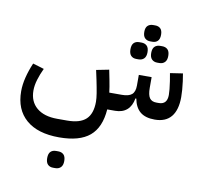

<svg xmlns="http://www.w3.org/2000/svg" viewBox="-106 -723 1350 1284"><g transform="rotate(10 569.0 -81.0)"><path d="M950 12Q886 12 851 -17Q816 -46 805 -105H799Q790 -53 759.5 -26.5Q729 0 679 0H626Q617 124 548 182Q479 240 341 240Q195 240 116.5 172Q38 104 38 -20Q38 -65 50.5 -115Q63 -165 85 -216L161 -193Q142 -153 130 -113.5Q118 -74 118 -39Q118 36 168 78Q218 120 307 120H375Q462 120 502.5 82Q543 44 543 -37Q543 -60 537.5 -94.5Q532 -129 521 -182L507 -247L593 -264L606 -199Q611 -173 614.5 -152Q618 -131 620 -113H706Q752 -113 773 -131Q794 -149 794 -192V-264H881V-192Q881 -143 895.5 -122.5Q910 -102 942 -102H958Q1015 -102 1015 -167Q1015 -199 1006 -259L997 -312L1083 -325L1091 -273Q1095 -243 1097 -216Q1099 -189 1099 -167Q1099 -79 1061.5 -33.5Q1024 12 950 12ZM901 -366Q878 -366 864 -380Q850 -394 850 -423Q850 -453 864 -466.5Q878 -480 901 -480H915Q938 -480 952 -466.5Q966 -453 966 -423Q966 -394 952 -380Q938 -366 915 -366ZM759 -366Q736 -366 722.5 -380Q709 -394 709 -423Q709 -453 722.5 -466.5Q736 -480 759 -480H774Q797 -480 811 -466.5Q825 -453 825 -423Q825 -394 811 -380Q797 -366 774 -366ZM830 -498Q808 -498 794 -511.5Q780 -525 780 -554Q780 -583 794 -596Q808 -609 830 -609H845Q867 -609 880.5 -596Q894 -583 894 -554Q894 -525 880.5 -511.5Q867 -498 845 -498ZM337 447Q314 447 300.5 433Q287 419 287 390Q287 360 300.5 346.5Q314 333 337 333H352Q375 333 389 346.5Q403 360 403 390Q403 419 389 433Q375 447 352 447Z"/></g></svg>

Font: IBM Plex Arabic Medium
Style: Regular
Weight: 500
Designer: Mike Abbink, Paul van der Laan, Pieter van Rosmalen, Wael Morcos, Khajak Apelian
Foundry: Bold Monday
Version: Version 1.0